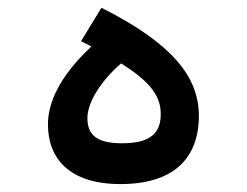

<svg xmlns="http://www.w3.org/2000/svg" viewBox="-20 -464 626 487"><path d="M285.6 2.9C418.9 2.9 484.4 -61 484.4 -170.4C484.4 -270.5 414.6 -355 237.3 -444.3L185.5 -359.4C194.8 -355 203.6 -350.6 211.9 -346.2C130.4 -270 101.6 -203.1 101.6 -148.4C101.6 -63.5 154.3 2.9 285.6 2.9ZM287.1 -303.2C368.7 -252 387.7 -215.3 387.7 -174.3C387.7 -127.4 362.8 -100.6 289.6 -100.6C225.1 -100.6 201.7 -122.1 201.7 -164.6C201.7 -204.1 235.4 -258.3 287.1 -303.2Z"/></svg>

Font: Cascadia Code PL
Style: Regular
Weight: 400
Monospace: yes
Designer: Aaron Bell
Foundry: Saja Typeworks
Version: Version 2404.023